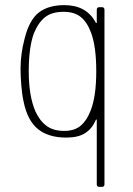

<svg xmlns="http://www.w3.org/2000/svg" viewBox="-20 -529 520 748"><path d="M367 -501H377Q387 -501 387 -491V189Q387 199 377 199H367Q357 199 357 189V-60Q357 -63 355.5 -63.5Q354 -64 353 -61Q339 -28 312 -10.5Q285 7 238 7Q169 7 128 -26Q87 -59 72 -133Q66 -159 63 -196.5Q60 -234 60 -260Q60 -319 76 -379Q94 -451 131 -480Q168 -509 231 -509Q317 -509 353 -441Q354 -439 355.5 -439Q357 -439 357 -442V-491Q357 -501 367 -501ZM355 -251Q355 -347 335 -401Q320 -442 295 -462.5Q270 -483 228 -483Q182 -483 155.5 -462Q129 -441 112 -399Q92 -345 92 -251Q92 -155 118 -95Q135 -58 161.5 -38.5Q188 -19 230 -19Q270 -19 294 -39Q318 -59 333 -98Q355 -153 355 -251Z"/></svg>

Font: Barlow Semi Condensed Thin
Style: Regular
Weight: 250
Width: 4
Designer: Jeremy Tribby
Foundry: Tribby Type
Version: Version 1.408